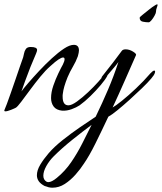

<svg xmlns="http://www.w3.org/2000/svg" viewBox="-27 -506 754 895"><path d="M-2 13Q-9 13 -6 6Q-3 0 5 -21.5Q13 -43 23.5 -73Q34 -103 45 -135Q56 -167 65.5 -195Q75 -223 81 -239Q83 -245 85 -256.5Q87 -268 93.5 -277.5Q100 -287 116 -287Q146 -287 146 -273Q146 -268 141 -256Q129 -229 115 -194Q101 -159 90 -128Q79 -97 73 -80Q83 -94 105.5 -120Q128 -146 156 -176Q184 -206 214.5 -234Q245 -262 271.5 -279.5Q298 -297 317 -297Q341 -297 341 -271Q341 -262 336 -244Q327 -219 313 -195.5Q299 -172 288 -146Q269 -99 266 -70Q265 -66 265 -62.5Q265 -59 265 -55Q265 -15 292 -15Q307 -15 332 -33Q357 -51 383.5 -76Q410 -101 431 -124.5Q452 -148 460 -160Q463 -163 466 -163Q470 -163 472.5 -160Q475 -157 473 -152Q464 -135 442.5 -109.5Q421 -84 395 -58.5Q369 -33 344 -15Q329 -5 307 3Q285 11 263 10Q235 7 223 -9.5Q211 -26 211 -49Q211 -76 221.5 -106.5Q232 -137 245 -164Q258 -191 266 -205Q274 -221 274 -230Q274 -238 267 -238Q260 -238 246 -229Q232 -220 208 -198Q186 -179 161 -148.5Q136 -118 112.5 -86Q89 -54 71.5 -31Q54 -8 47 -4Q42 -1 24.5 6Q7 13 -2 13ZM666 -402Q653 -402 638.5 -405Q624 -408 624 -424Q624 -426 637.5 -437Q651 -448 665.5 -459.5Q680 -471 683 -473Q702 -486 705 -486Q710 -486 705 -473.5Q700 -461 700 -450Q700 -445 693.5 -433Q687 -421 679 -411.5Q671 -402 666 -402ZM200 367Q195 365 189.5 363.5Q184 362 181 361Q162 351 153.5 338.5Q145 326 145 311Q145 288 160.5 262Q176 236 200 208Q226 178 265 147Q304 116 345.5 87.5Q387 59 419 38Q450 -26 476.5 -88Q503 -150 525 -217Q515 -203 495 -180Q475 -157 461 -140Q457 -134 452 -134Q446 -134 446 -141Q446 -147 450 -151Q475 -182 501 -216Q527 -250 540 -268Q545 -276 559 -276Q576 -276 593 -265.5Q610 -255 607 -249Q580 -188 553 -126.5Q526 -65 498 -5Q511 -12 541 -36Q571 -60 607 -94Q643 -128 674 -164Q686 -177 692 -177Q698 -177 695 -166.5Q692 -156 678 -140Q662 -121 634.5 -94.5Q607 -68 576.5 -40.5Q546 -13 519.5 8.5Q493 30 478 38Q447 104 418 162.5Q389 221 364 257Q348 282 325 308Q302 334 275 351.5Q248 369 217 369Q213 369 209 368.5Q205 368 200 367ZM190 341Q194 343 198 343Q214 343 238 323Q276 292 304.5 250.5Q333 209 356 163.5Q379 118 400 76Q361 105 311.5 144.5Q262 184 223 223Q203 243 189 268Q175 293 175 313Q175 332 190 341Z"/></svg>

Font: Allura
Style: Regular
Weight: 400
Designer: Robert E. Leuschke
Foundry: Robert E. Leuschke
Version: Version 1.110